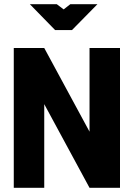

<svg xmlns="http://www.w3.org/2000/svg" viewBox="-20 -900 640 920"><path d="M46 -670V0H192V-401L409 0H555V-670H409V-269L192 -670ZM123 -880 244 -756H325L447 -880H317L285 -855L252 -880Z"/></svg>

Font: LT Wave Mono Black
Style: Regular
Weight: 900
Designer: Daniel Lyons
Version: Version 2.5 (Glyphs App)